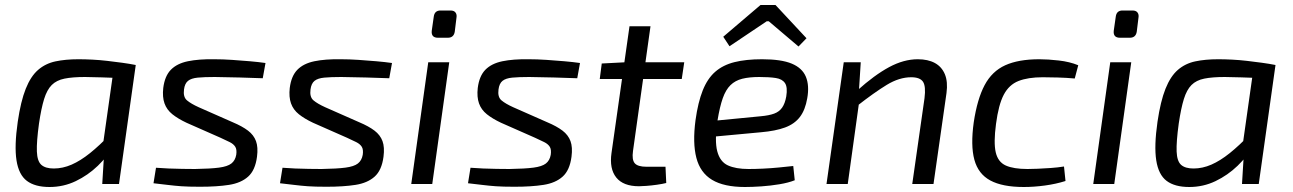

<svg xmlns="http://www.w3.org/2000/svg" viewBox="-20 -736 5172 768"><path d="M294 -499Q320 -499 349.5 -497.5Q379 -496 409 -492.5Q439 -489 468.5 -485Q498 -481 523 -476L485 -423Q430 -425 386.5 -426.5Q343 -428 320 -428Q270 -428 238 -421.5Q206 -415 187 -396Q168 -377 156.5 -340Q145 -303 136 -242Q126 -169 127.5 -130Q129 -91 145.5 -76.5Q162 -62 195 -62Q231 -62 266.5 -77.5Q302 -93 340 -123.5Q378 -154 419 -197L436 -156Q411 -111 371.5 -73Q332 -35 283 -11.5Q234 12 178 12Q120 12 87.5 -12.5Q55 -37 46 -94.5Q37 -152 51 -249Q63 -331 83 -381Q103 -431 132.5 -456.5Q162 -482 202 -490.5Q242 -499 294 -499ZM437 -476H523L456 0H389L396 -115L387 -123Z M837 -499Q871 -499 908 -496.5Q945 -494 979.5 -491Q1014 -488 1042 -484L1031 -423Q985 -425 939 -426Q893 -427 839 -428Q797 -428 771 -425.5Q745 -423 732 -412.5Q719 -402 716 -378Q712 -348 728 -334.5Q744 -321 775 -307L911 -247Q949 -231 972 -213.5Q995 -196 1004 -171.5Q1013 -147 1008 -109Q1001 -55 972.5 -29.5Q944 -4 896 3.5Q848 11 780 11Q733 11 705.5 9Q678 7 654 4Q630 1 594 -3L604 -65Q628 -63 655 -62Q682 -61 709 -60.5Q736 -60 760 -60Q822 -61 856 -65.5Q890 -70 905.5 -82Q921 -94 925 -117Q928 -138 921 -149Q914 -160 899 -167.5Q884 -175 862 -185L726 -245Q692 -261 669.5 -279Q647 -297 638 -322.5Q629 -348 633 -384Q639 -432 663.5 -457Q688 -482 731.5 -491Q775 -500 837 -499Z M1343 -499Q1377 -499 1414 -496.5Q1451 -494 1485.5 -491Q1520 -488 1548 -484L1537 -423Q1491 -425 1445 -426Q1399 -427 1345 -428Q1303 -428 1277 -425.5Q1251 -423 1238 -412.5Q1225 -402 1222 -378Q1218 -348 1234 -334.5Q1250 -321 1281 -307L1417 -247Q1455 -231 1478 -213.5Q1501 -196 1510 -171.5Q1519 -147 1514 -109Q1507 -55 1478.5 -29.5Q1450 -4 1402 3.5Q1354 11 1286 11Q1239 11 1211.5 9Q1184 7 1160 4Q1136 1 1100 -3L1110 -65Q1134 -63 1161 -62Q1188 -61 1215 -60.5Q1242 -60 1266 -60Q1328 -61 1362 -65.5Q1396 -70 1411.5 -82Q1427 -94 1431 -117Q1434 -138 1427 -149Q1420 -160 1405 -167.5Q1390 -175 1368 -185L1232 -245Q1198 -261 1175.5 -279Q1153 -297 1144 -322.5Q1135 -348 1139 -384Q1145 -432 1169.5 -457Q1194 -482 1237.5 -491Q1281 -500 1343 -499Z M1777 -487 1709 0H1625L1693 -487ZM1782 -694Q1796 -694 1802 -686Q1808 -678 1806 -666L1799 -609Q1795 -585 1771 -585H1732Q1704 -585 1707 -613L1715 -669Q1718 -694 1742 -694Z M2095 -499Q2129 -499 2166 -496.5Q2203 -494 2237.5 -491Q2272 -488 2300 -484L2289 -423Q2243 -425 2197 -426Q2151 -427 2097 -428Q2055 -428 2029 -425.5Q2003 -423 1990 -412.5Q1977 -402 1974 -378Q1970 -348 1986 -334.5Q2002 -321 2033 -307L2169 -247Q2207 -231 2230 -213.5Q2253 -196 2262 -171.5Q2271 -147 2266 -109Q2259 -55 2230.5 -29.5Q2202 -4 2154 3.5Q2106 11 2038 11Q1991 11 1963.5 9Q1936 7 1912 4Q1888 1 1852 -3L1862 -65Q1886 -63 1913 -62Q1940 -61 1967 -60.5Q1994 -60 2018 -60Q2080 -61 2114 -65.5Q2148 -70 2163.5 -82Q2179 -94 2183 -117Q2186 -138 2179 -149Q2172 -160 2157 -167.5Q2142 -175 2120 -185L1984 -245Q1950 -261 1927.5 -279Q1905 -297 1896 -322.5Q1887 -348 1891 -384Q1897 -432 1921.5 -457Q1946 -482 1989.5 -491Q2033 -500 2095 -499Z M2582 -631 2512 -132Q2507 -97 2519 -83Q2531 -69 2566 -69H2642L2645 -4Q2629 0 2607.5 3Q2586 6 2566.5 7.5Q2547 9 2536 9Q2473 9 2445 -26Q2417 -61 2426 -124L2498 -631ZM2717 -487 2707 -420H2379L2387 -482L2483 -487Z M3028 -499Q3105 -499 3147 -481.5Q3189 -464 3203.5 -429Q3218 -394 3209 -343Q3201 -296 3179.5 -268Q3158 -240 3120 -226Q3082 -212 3024 -207L2787 -185L2796 -249L3023 -271Q3056 -274 3076.5 -281.5Q3097 -289 3108.5 -305.5Q3120 -322 3125 -350Q3131 -387 3120 -403.5Q3109 -420 3083 -424Q3057 -428 3017 -428Q2977 -428 2949 -421Q2921 -414 2902 -395.5Q2883 -377 2871 -343Q2859 -309 2850 -254Q2838 -173 2849 -131Q2860 -89 2891.5 -74.5Q2923 -60 2974 -60Q3001 -60 3032.5 -61.5Q3064 -63 3095 -66Q3126 -69 3153 -72L3159 -15Q3134 -5 3098 1Q3062 7 3025.5 9.5Q2989 12 2960 12Q2876 12 2828.5 -16.5Q2781 -45 2765.5 -104.5Q2750 -164 2762 -255Q2772 -327 2791 -374.5Q2810 -422 2841 -449Q2872 -476 2918 -487.5Q2964 -499 3028 -499ZM3082 -716 3206 -583 3174 -550 3055 -651H3047L2898 -551L2873 -589L3022 -716Z M3651 -499Q3692 -499 3719.5 -484Q3747 -469 3759.5 -439Q3772 -409 3766 -364L3714 0H3629L3678 -343Q3684 -391 3672 -409Q3660 -427 3625 -427Q3577 -427 3527 -396.5Q3477 -366 3408 -312L3409 -374Q3478 -436 3536.5 -467.5Q3595 -499 3651 -499ZM3423 -487 3415 -361 3419 -346 3371 0H3286L3355 -487Z M4137 -499Q4172 -499 4215.5 -494Q4259 -489 4293 -475L4279 -422Q4247 -425 4210.5 -426Q4174 -427 4151 -427Q4092 -427 4054 -412Q4016 -397 3995 -357Q3974 -317 3964 -240Q3954 -165 3963 -126.5Q3972 -88 4003 -74Q4034 -60 4090 -60Q4106 -60 4130.5 -61Q4155 -62 4183 -64Q4211 -66 4236 -70L4242 -12Q4204 0 4160 6Q4116 12 4075 12Q3990 12 3941.5 -14Q3893 -40 3877.5 -97Q3862 -154 3875 -247Q3889 -340 3918.5 -395.5Q3948 -451 4001 -475Q4054 -499 4137 -499Z M4505 -487 4437 0H4353L4421 -487ZM4510 -694Q4524 -694 4530 -686Q4536 -678 4534 -666L4527 -609Q4523 -585 4499 -585H4460Q4432 -585 4435 -613L4443 -669Q4446 -694 4470 -694Z M4853 -499Q4879 -499 4908.5 -497.5Q4938 -496 4968 -492.5Q4998 -489 5027.5 -485Q5057 -481 5082 -476L5044 -423Q4989 -425 4945.5 -426.5Q4902 -428 4879 -428Q4829 -428 4797 -421.5Q4765 -415 4746 -396Q4727 -377 4715.5 -340Q4704 -303 4695 -242Q4685 -169 4686.5 -130Q4688 -91 4704.5 -76.5Q4721 -62 4754 -62Q4790 -62 4825.5 -77.5Q4861 -93 4899 -123.5Q4937 -154 4978 -197L4995 -156Q4970 -111 4930.5 -73Q4891 -35 4842 -11.5Q4793 12 4737 12Q4679 12 4646.5 -12.5Q4614 -37 4605 -94.5Q4596 -152 4610 -249Q4622 -331 4642 -381Q4662 -431 4691.5 -456.5Q4721 -482 4761 -490.5Q4801 -499 4853 -499ZM4996 -476H5082L5015 0H4948L4955 -115L4946 -123Z"/></svg>

Font: Exo 2
Style: Italic
Weight: 400
Italic angle: -8°
Designer: Natanael Gama
Foundry: Natanael Gama
Version: Version 2.010